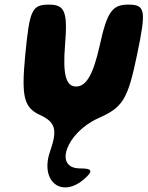

<svg xmlns="http://www.w3.org/2000/svg" viewBox="-20 -570 638 830"><path d="M89 -331C72 -152 83 -105 153 -73C220 -42 229 -9 197 83C151 212 245 290 344 204C384 169 380 158 326 158C210 158 267 3 405 -59C511 -106 532 -139 572 -331C613 -527 609 -550 534 -550C465 -550 443 -519 411 -373C383 -248 353 -196 309 -196C265 -196 251 -248 261 -373C273 -519 261 -550 192 -550C117 -550 108 -527 89 -331Z"/></svg>

Font: Hussar Skorodowane
Style: Ky
Weight: 700
Foundry: Cannot Into Space Fonts
Version: Version 0.892